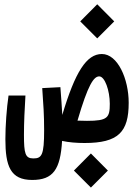

<svg xmlns="http://www.w3.org/2000/svg" viewBox="-20 -658 626 888"><path d="M371.1 3.4C527.8 3.4 575.2 -47.4 575.2 -182.6C575.2 -293 524.4 -408.2 451.2 -408.2C380.4 -408.2 327.6 -325.7 268.1 -126.5C266.1 -167 262.7 -207 259.3 -254.9L175.3 -250.5C180.7 -172.4 184.1 -128.9 184.1 -55.2C184.1 59.1 173.3 74.7 134.3 74.7C96.7 74.7 90.8 52.7 90.8 -34.7C90.8 -89.4 93.8 -154.8 97.7 -216.3H19.5C10.7 -157.2 4.9 -75.7 4.9 -14.2C4.9 109.9 27.8 174.3 128.9 174.3C225.6 174.3 259.3 126 267.1 -6.3C298.3 0.5 334 3.4 371.1 3.4ZM338.4 -100.1C387.2 -267.1 413.6 -304.7 439 -304.7C464.8 -304.7 487.8 -239.3 487.8 -177.7C487.8 -113.8 478 -99.1 382.3 -99.1C366.7 -99.1 352.1 -99.6 338.4 -100.1ZM400.4 209.5 479 130.9 400.4 51.8 321.8 130.9ZM429.7 -480.5 508.3 -559.1 429.7 -638.2 351.1 -559.1Z"/></svg>

Font: CaskaydiaCove Nerd Font
Style: Regular
Weight: 400
Designer: Aaron Bell
Foundry: Saja Typeworks
Version: Version 2111.1;Nerd Fonts 2.3.3